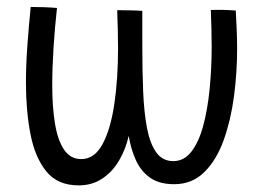

<svg xmlns="http://www.w3.org/2000/svg" viewBox="-20 -550 800 566"><path d="M212 -3.5Q150 -3.5 116.5 -44.8Q83 -86 69.8 -154.8Q56.5 -223.5 56.5 -305.5Q56.5 -359.5 60.8 -417Q65 -474.5 70.5 -529.5Q85.5 -529.5 108.8 -528.8Q132 -528 148 -526.5Q141.5 -468.5 137.8 -409.5Q134 -350.5 134 -297.5Q134 -236.5 141.8 -187.5Q149.5 -138.5 168.2 -109.8Q187 -81 219.5 -81Q258.5 -81 282.2 -125Q306 -169 317 -243.2Q328 -317.5 328 -408.5Q328 -432 327.2 -464Q326.5 -496 325.5 -520Q338.5 -520 362.8 -519.5Q387 -519 399.5 -518V-414Q399.5 -342.5 402 -281Q404.5 -219.5 413.2 -173.2Q422 -127 440.5 -101Q459 -75 491 -75Q522.5 -75 544.2 -103Q566 -131 579 -179Q592 -227 598 -287.8Q604 -348.5 604 -414Q604 -434.5 603.2 -466.8Q602.5 -499 601.5 -520.5Q609 -521 617.5 -521Q626 -521 635 -521Q644 -521 655.2 -520.2Q666.5 -519.5 675 -519Q676.5 -493.5 677.8 -462Q679 -430.5 679 -405.5Q679 -336.5 669.8 -266.2Q660.5 -196 639.5 -137.2Q618.5 -78.5 582.5 -42.8Q546.5 -7 493.5 -7Q448.5 -7 421.2 -27Q394 -47 379.8 -79.5Q365.5 -112 359.5 -149.5Q350.5 -110 331 -76.8Q311.5 -43.5 281.5 -23.5Q251.5 -3.5 212 -3.5Z"/></svg>

Font: Grandstander Light
Style: Regular
Weight: 300
Designer: Tyler Finck
Foundry: Etcetera Type Co
Version: Version 1.200; ttfautohint (v1.8.3)